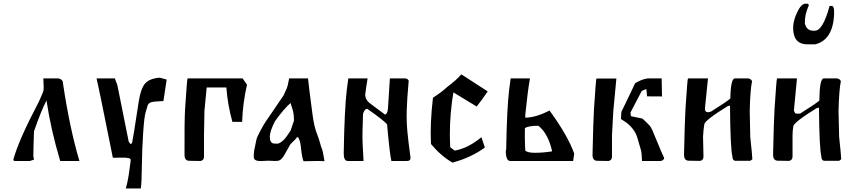

<svg xmlns="http://www.w3.org/2000/svg" viewBox="-20 -872 4623 1040"><path d="M214.8 -378.4Q218.3 -386.7 214.8 -447.3H296.9Q321.3 -441.9 321.3 -419.9Q357.4 -177.2 410.2 0H379.9H306.2Q255.9 -167 231.9 -327.6Q204.6 -277.3 164.1 -160.6Q160.6 -62 160.6 -25.4L164.1 -7.3L141.6 0H60.5Q52.7 0 52.2 -7.3Q81.1 -113.8 189.9 -319.8Q212.9 -370.6 214.8 -378.4Z M742.7 148.9H661.6ZM661.6 148.9Q670.9 116.2 677.2 76.2Q686.5 13.2 687.5 1.2Q688.5 -10.7 684.6 -12.7Q679.2 -16.1 657.7 -18.1L591.3 -17.6Q516.1 -393.6 502.9 -447.3H602.5Q606.9 -432.1 615.2 -413.6L677.2 -104.5Q684.6 -92.3 689 -92.3Q693.4 -92.3 696.5 -103Q699.7 -113.8 731 -319.3Q742.2 -393.1 766.4 -420.2Q790.5 -447.3 845.7 -451.2L882.8 -440.9L865.2 -324.7Q809.1 -322.8 795.9 -317.1Q782.7 -311.5 779.3 -299.3Q775.9 -287.1 768.6 -262.9Q761.2 -238.8 755.4 -151.6Q749.5 -64.5 748.5 26.1Q747.6 116.7 742.7 148.9Z M1044.4 -447.3H1043.9H1294.4L1317.9 -413.1Q1294.9 -312.5 1291.5 -211.9H1238.8Q1212.9 -305.2 1206.1 -398.4H1099.6L1087.4 -272L1085 -138.2V-23.4Q1085 -3.9 1066.4 0L1005.4 -1Q979.5 -1 979.5 -34.2Q978.5 -212.4 982.4 -279.8Q993.2 -447.3 996.1 -447.3Z M1466.8 0 1437 -1.5H1431.6L1391.6 0.5Q1354.5 0.5 1354.5 -22Q1354.5 -44.4 1356.9 -57.4Q1359.4 -70.3 1362.3 -83.5Q1365.2 -96.7 1368.2 -112.8Q1371.1 -128.9 1391.6 -166.3Q1412.1 -203.6 1421.1 -216.1Q1430.2 -228.5 1470.7 -288.6Q1511.2 -348.6 1516.1 -355.5Q1528.8 -382.3 1532.7 -391.8Q1536.6 -401.4 1538.1 -408.2Q1539.6 -415 1542.2 -428Q1544.9 -440.9 1546.4 -447.3H1648.4Q1649.4 -438.5 1657.2 -372.1Q1665 -305.7 1673.6 -245.6Q1682.1 -185.5 1694.8 -153.1Q1707.5 -120.6 1713.6 -97.4Q1719.7 -74.2 1724.1 -64.9Q1728.5 -55.7 1737.8 1Q1735.8 0.5 1702.6 0L1642.1 1H1624Q1615.7 -19 1611.1 -64.5Q1606.4 -109.9 1599.1 -119.1Q1598.6 -123.5 1596.2 -127.2Q1593.8 -130.9 1589.6 -128.2Q1585.4 -125.5 1583.5 -122.3Q1581.5 -119.1 1579.6 -117.2Q1577.6 -115.2 1573.7 -111.3Q1569.8 -107.4 1561.3 -99.1Q1552.7 -90.8 1550.3 -86.2Q1547.9 -81.5 1546.4 -79.1Q1544.9 -76.7 1531.2 -52Q1517.6 -27.3 1515.9 -25.1Q1514.2 -22.9 1511.2 -19Q1508.3 -15.1 1507.3 -14.4Q1506.3 -13.7 1503.7 -10.7Q1501 -7.8 1499.5 -7.1Q1498 -6.3 1492.9 -3.2Q1487.8 0 1466.8 0ZM1553.7 -314Q1516.1 -280.8 1469.7 -215.8Q1441.4 -161.1 1441.4 -130.4Q1441.4 -99.6 1461.4 -94.7Q1473.1 -93.8 1481.9 -93.8Q1490.7 -93.8 1502.9 -102.5Q1515.1 -111.3 1522.9 -120.6Q1530.8 -129.9 1540.5 -144.5Q1550.3 -159.2 1553.7 -164.1Q1556.6 -171.4 1563.7 -193.1Q1570.8 -214.8 1572.3 -218.8Q1572.3 -255.9 1564.5 -280Q1556.6 -304.2 1553.7 -314Z M2173.3 -447.3Q2187.5 -447.3 2193.8 -435.1Q2184.6 -333.5 2183.1 -274.2Q2181.6 -214.8 2186.5 -160.9Q2191.4 -106.9 2203.6 -18.6Q2204.6 0 2185.1 0H2100.1Q2091.8 -29.8 2076.7 -197.3Q2066.4 -214.8 1969.2 -282.7Q1954.1 -282.2 1946.3 -253.9Q1941.9 -147 1944.1 -95.5Q1946.3 -43.9 1949.2 0H1864.3Q1841.8 0 1841.8 -40.5Q1845.7 -279.3 1858.4 -385.3L1866.7 -447.3H1971.2Q1961.9 -392.1 1958 -357.9Q1959.5 -330.6 1982.9 -313L2065.9 -251Q2079.6 -256.3 2081.5 -284.7L2091.8 -447.3Z M2428.2 -321.3Q2412.1 -196.8 2418.5 -74.7L2442.9 -56.2Q2515.6 -68.8 2587.4 -128.9L2606.4 -73.2Q2533.7 -19 2431.2 8.8Q2368.7 -26.9 2314.5 -91.8Q2308.6 -201.7 2325.2 -342.8Q2371.1 -371.6 2402.3 -400.9Q2448.2 -434.6 2479 -469.2Q2556.2 -418.5 2621.6 -377L2594.2 -337.4L2562 -294.9Q2499.5 -333 2436 -371.6Z M3084.5 0H2743.7Q2719.7 0 2719.7 -56.2L2721.7 -59.1Q2725.6 -283.7 2737.8 -385.3L2746.1 -447.3H2850.6Q2841.3 -392.1 2837.4 -357.9L2825.7 -253.9L2824.7 -233.4L2825.7 -234.9Q2881.8 -234.9 2956.5 -273.4Q3055.7 -137.7 3090.3 -40ZM2877.4 -44.4Q2922.4 -44.4 2970.7 -52.2Q2949.7 -148.4 2896 -190.9Q2841.3 -190.9 2823.2 -177.7L2822.8 -135.7Q2822.8 -104.5 2825.2 -56.6Q2836.9 -44.4 2877.4 -44.4Z M3397.5 -242.7Q3397.9 -242.2 3429.2 -236.1Q3460.4 -230 3460.9 -229Q3464.4 -225.1 3482.9 -208Q3501.5 -190.9 3506.3 -180.7L3514.6 -164.6L3529.3 -128.9Q3572.3 -24.9 3576.4 -19Q3580.6 -13.2 3569.8 -3.9L3559.6 0H3457.5Q3456.5 -42 3451.9 -58.6Q3447.3 -75.2 3441.7 -93.5Q3436 -111.8 3433.1 -123.5Q3420.4 -169.9 3375 -206.5Q3359.4 -216.8 3343.3 -227.5L3345.7 -266.1Q3350.6 -275.9 3372.1 -320.1Q3393.6 -364.3 3420.4 -421.4Q3456.5 -443.4 3489.3 -447.3H3564L3565.9 -349.6L3484.9 -350.1Q3482.9 -370.1 3481 -390.1L3456.1 -379.4L3395 -262.2ZM3294.9 -138.2V-23.4Q3294.9 -3.9 3276.4 0L3215.3 -1Q3189.5 -1 3189.5 -34.2Q3193.4 -212.4 3197.3 -279.8Q3208 -446.8 3210.9 -446.8H3318.8L3302.2 -272Z M3814.9 -447.3 3798.3 -283.2Q3799.3 -255.4 3832 -268.1Q3919.4 -322.8 3936 -338.4Q3938 -447.3 3960.4 -447.3H4030.8Q4046.9 -446.3 4053.7 -432.6Q4043.5 -386.2 4041 -270.5L4043.9 -130.4Q4055.2 -25.4 4055.2 -9.3L4043.9 -1H3971.7Q3947.3 2 3947.3 -23.9Q3936 -67.4 3934.1 -300.3L3921.4 -296.9Q3794.9 -218.8 3794.9 -197.8Q3790.5 -173.3 3788.1 -132.3L3790.5 -23.9Q3790.5 -4.4 3772.5 -0.5L3710.9 -1.5Q3685.1 -1.5 3685.1 -34.7Q3689 -213.4 3692.9 -281.2Q3703.6 -447.3 3706.5 -447.3Z M4296.9 -447.3 4280.3 -272.5Q4286.6 -256.8 4291.5 -256.8H4314Q4400.9 -311.5 4418 -327.1Q4419.4 -447.3 4441.9 -447.3H4512.2Q4528.3 -446.3 4534.7 -432.1Q4524.9 -386.7 4522 -269.5L4525.4 -129.9Q4536.6 -25.4 4536.6 -9.3L4525.4 -1H4453.1Q4429.2 2 4429.2 -23.9Q4418 -67.4 4416 -289.1L4403.3 -286.1Q4276.9 -208 4276.9 -186.5Q4272.9 -162.6 4272.9 -138.7V-23.9Q4272.9 -4.4 4254.4 -0.5L4193.4 -1.5Q4167.5 -1.5 4167.5 -34.7Q4171.4 -212.9 4175.3 -280.3Q4186 -447.3 4189 -447.3ZM4356.9 -851.6 4361.3 -843.8Q4337.4 -790 4339.8 -744.6Q4349.1 -705.6 4385.3 -705.6H4393.6Q4437.5 -705.6 4473.6 -839.8H4486.3Q4498 -837.9 4498 -809.1V-789.6Q4489.7 -654.8 4395.5 -631.8H4354Q4294.9 -631.8 4281.2 -681.9Q4267.6 -731.9 4291 -789.3Q4314.5 -846.7 4337.9 -851.6Z"/></svg>

Font: Panteley
Style: Regular
Weight: 500
Designer: Kalashnikov Yuriy
Foundry: Øêîëà ïàâà èìåíè ñâÿòîãî àâíîàïîñòîëüíîãî Âëàäèìèà
Version: Version 1.80 April 12, 2018